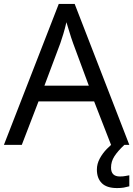

<svg xmlns="http://www.w3.org/2000/svg" viewBox="-20 -737 679 977"><path d="M545 0 459 -221H176L91 0H0L279 -717H360L638 0ZM352 -517Q349 -525 342 -546Q335 -567 328.5 -589.5Q322 -612 318 -624Q311 -593 302 -563.5Q293 -534 287 -517L206 -301H432ZM545 116Q545 161 590 161Q607 161 618.5 158.5Q630 156 638 155V211Q624 215 610 217.5Q596 220 576 220Q523 220 498 195Q473 170 473 126Q473 97 487.5 70Q502 43 523.5 21Q545 -1 565 -15L613 0Q579 32 562 58.5Q545 85 545 116Z"/></svg>

Font: Noto Sans Nag Mundari
Style: Regular
Weight: 400
Designer: Muthu Nedumaran
Version: Version 1.000; ttfautohint (v1.8.4.7-5d5b)